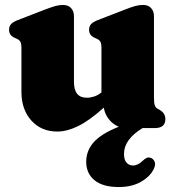

<svg xmlns="http://www.w3.org/2000/svg" viewBox="-20 -517 711 775"><path d="M66.5 -146V-322.5Q66.5 -342 61.8 -349.2Q57 -356.5 48 -360.5L39 -364.5Q16.5 -374.5 16.5 -396.5Q16.5 -410.5 24.5 -419.5Q32.5 -428.5 52 -436L160.5 -478Q187 -488 202.8 -492.5Q218.5 -497 234 -497Q255.5 -497 267 -484.2Q278.5 -471.5 278.5 -452V-186.5Q278.5 -122.5 330 -122.5Q345 -122.5 360.2 -127.5Q375.5 -132.5 389.5 -144V-322.5Q389.5 -342 384.8 -349.2Q380 -356.5 371 -360.5L362 -364.5Q339.5 -374.5 339.5 -396.5Q339.5 -410.5 347.5 -419.5Q355.5 -428.5 375 -436L483.5 -478Q509 -488 525 -492.5Q541 -497 558 -497Q578.5 -497 590 -484.2Q601.5 -471.5 601.5 -452V-123.5Q601.5 -100.5 604.8 -91.8Q608 -83 615.5 -78.5L624.5 -73.5Q647.5 -60 647.5 -36.5Q647.5 0 605 0H555.5Q480.5 45.5 480.5 104Q480.5 128 490.8 139.5Q501 151 517 151Q537 151 556.5 131.5Q564.5 124 571.8 120.5Q579 117 588 120Q598 123 603.8 134.8Q609.5 146.5 600.5 165.5Q586 195.5 549 216.8Q512 238 459.5 238Q395 238 361.5 210.5Q328 183 328 136Q328 91 358.5 56.8Q389 22.5 459.5 -5.5Q436.5 -14.5 419.8 -35.2Q403 -56 399 -82.5Q340 -29.5 295 -7.8Q250 14 211.5 14Q146.5 14 106.5 -30.5Q66.5 -75 66.5 -146Z"/></svg>

Font: Fraunces 9pt S050 Black
Style: Regular
Weight: 900
Version: Version 1.000; ttfautohint (v1.8.3)